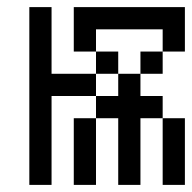

<svg xmlns="http://www.w3.org/2000/svg" viewBox="-20 -520 540 540"><path d="M125 -312.5H250V-250H125V0H62.5V-500H125ZM187.5 -187.5H250V0H187.5ZM187.5 -500H500V-375H437.5V-437.5H250V-375H187.5ZM250 -250H312.5V-312.5H375V-250H437.5V-187.5H375V0H312.5V-187.5H250ZM250 -375H312.5V-312.5H250ZM375 -375H437.5V-312.5H375ZM437.5 -187.5H500V0H437.5Z"/></svg>

Font: 寒蝉点阵体 16px
Style: Regular
Weight: 400
Designer: Designed by Warren2060
Foundry: ChillType
Version: Version 1.000